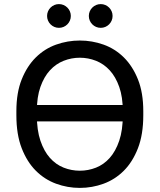

<svg xmlns="http://www.w3.org/2000/svg" viewBox="-20 -908 780 938"><path d="M370 10Q430 10 486 -10.5Q542 -31 585 -74Q628 -117 654 -184Q680 -251 680 -345V-365Q680 -455 654 -520Q628 -585 585 -627.5Q542 -670 486 -690Q430 -710 370 -710Q310 -710 254 -690Q198 -670 155 -627.5Q112 -585 86 -520Q60 -455 60 -365V-345Q60 -251 86 -184Q112 -117 155 -74Q198 -31 254 -10.5Q310 10 370 10ZM370 -74Q329 -74 291 -89Q253 -104 224 -136.5Q195 -169 177.5 -220.5Q160 -272 160 -345V-365Q160 -434 177.5 -483.5Q195 -533 224 -564.5Q253 -596 291 -611Q329 -626 370 -626Q411 -626 449 -611Q487 -596 516 -564.5Q545 -533 562.5 -483.5Q580 -434 580 -365V-345Q580 -272 562.5 -220.5Q545 -169 516 -136.5Q487 -104 449 -89Q411 -74 370 -74ZM116 -395V-315H626V-395ZM268 -772Q256 -772 245.5 -776.5Q235 -781 227 -789Q219 -797 214.5 -807.5Q210 -818 210 -830Q210 -842 214.5 -852.5Q219 -863 227 -871Q235 -879 245.5 -883.5Q256 -888 268 -888Q280 -888 290.5 -883.5Q301 -879 309 -871Q317 -863 321.5 -852.5Q326 -842 326 -830Q326 -818 321.5 -807.5Q317 -797 309 -789Q301 -781 290.5 -776.5Q280 -772 268 -772ZM472 -772Q460 -772 449.5 -776.5Q439 -781 431 -789Q423 -797 418.5 -807.5Q414 -818 414 -830Q414 -842 418.5 -852.5Q423 -863 431 -871Q439 -879 449.5 -883.5Q460 -888 472 -888Q484 -888 494.5 -883.5Q505 -879 513 -871Q521 -863 525.5 -852.5Q530 -842 530 -830Q530 -818 525.5 -807.5Q521 -797 513 -789Q505 -781 494.5 -776.5Q484 -772 472 -772Z"/></svg>

Font: Golos Text VF
Style: Regular
Weight: 400
Designer: A.Korolkova, Vitaly Kuzmin
Foundry: ParaType Ltd
Version: Version 2.003